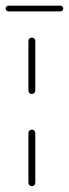

<svg xmlns="http://www.w3.org/2000/svg" viewBox="-66 -649 241 669"><path d="M-46.3 -619.3Q-46.3 -623.3 -43.3 -626.3Q-40.4 -629.3 -36.3 -629.3H144.4Q148.5 -629.3 151.5 -626.3Q154.4 -623.3 154.4 -619.3Q154.4 -615.2 151.5 -612.2Q148.5 -609.3 144.4 -609.3H-36.3Q-40.4 -609.3 -43.3 -612.2Q-46.3 -615.2 -46.3 -619.3ZM44.8 -0.4Q40 -0.4 36.5 -3.9Q33 -7.4 33 -12.2V-185.2Q33 -190.4 36.5 -193.9Q40 -197.4 44.8 -197.4Q50 -197.4 53.5 -193.9Q57 -190.4 57 -185.2V-12.2Q57 -7.4 53.5 -3.9Q50 -0.4 44.8 -0.4ZM44.8 -321.5Q40 -321.5 36.5 -325Q33 -328.5 33 -333.3V-506.3Q33 -511.5 36.5 -514.8Q40 -518.1 44.8 -518.1Q50 -518.1 53.5 -514.6Q57 -511.1 57 -506.3V-333.3Q57 -328.5 53.5 -325Q50 -321.5 44.8 -321.5Z"/></svg>

Font: 26F Galaxy Sans Thin
Style: Regular
Weight: 100
Designer: C₂₉H₂₅N₃O₅
Version: Version 1.100